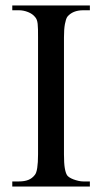

<svg xmlns="http://www.w3.org/2000/svg" viewBox="-20 -682 373 702"><path d="M24.9 0V-18.6H48.8Q69.3 -18.6 83.5 -24.2Q97.7 -29.8 107.4 -42.5Q119.1 -56.2 119.1 -117.7V-545.4Q119.1 -562.5 118.9 -574.5Q118.7 -586.4 117.7 -595Q116.7 -603.5 114.5 -609.4Q112.3 -615.2 108.4 -619.6Q99.1 -631.3 82.5 -637.9Q65.9 -644.5 48.8 -644.5H24.9V-662.1H308.6V-644.5H284.7Q245.6 -644.5 226.1 -620.6Q220.7 -612.3 217.3 -593.8Q213.9 -575.2 213.9 -545.4V-117.7Q213.9 -85.4 216.8 -67.9Q219.7 -50.3 225.1 -41.5Q227.5 -37.6 233.9 -33.4Q240.2 -29.3 248.8 -26.1Q257.3 -22.9 266.6 -20.8Q275.9 -18.6 284.7 -18.6H308.6V0Z"/></svg>

Font: Goda
Style: Regular
Weight: 400
Version: 1.0.5